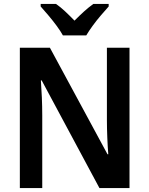

<svg xmlns="http://www.w3.org/2000/svg" viewBox="-20 -957 760 977"><path d="M639 0H486L192 -548H188Q191 -508 193 -460.5Q195 -413 195 -370V0H81V-714H234L527 -172H531Q528 -207 526 -256.5Q524 -306 524 -345V-714H639ZM300 -777Q288 -799 268 -826Q248 -853 226 -879Q204 -905 187 -924V-937H265Q288 -921 311.5 -899Q335 -877 359 -852Q385 -878 407.5 -898.5Q430 -919 455 -937H533V-924Q516 -905 494 -879.5Q472 -854 452 -826.5Q432 -799 419 -777Z"/></svg>

Font: Noto Sans Khmer UI SemiCondensed SemiBold
Style: Regular
Weight: 600
Width: 4
Designer: Danh Hong and the Monotype Design Team
Foundry: Monotype Imaging Inc.
Version: Version 2.002; ttfautohint (v1.8.4.7-5d5b)